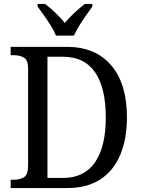

<svg xmlns="http://www.w3.org/2000/svg" viewBox="-20 -951 715 971"><path d="M34 0V-42H50Q80 -42 101 -54.5Q122 -67 122 -113V-604Q122 -648 100.5 -660Q79 -672 48 -672H34V-714H319Q462 -714 542 -621Q622 -528 622 -357Q622 -248 588 -167.5Q554 -87 487 -43.5Q420 0 319 0ZM298 -51Q406 -51 460.5 -130Q515 -209 515 -357Q515 -506 461 -585Q407 -664 299 -664H220V-51ZM263 -771Q254 -794 237.5 -820.5Q221 -847 202.5 -873Q184 -899 170 -918V-931H208Q234 -911 260.5 -886Q287 -861 308 -835Q329 -861 356 -886Q383 -911 409 -931H447V-918Q433 -899 415 -873Q397 -847 380.5 -820.5Q364 -794 354 -771Z"/></svg>

Font: Noto Serif Khmer SemiCondensed
Style: Regular
Weight: 400
Width: 4
Designer: Danh Hong and the Monotype Design Team
Foundry: Monotype Imaging Inc.
Version: Version 2.004; ttfautohint (v1.8.4.7-5d5b)